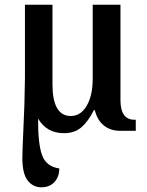

<svg xmlns="http://www.w3.org/2000/svg" viewBox="-20 -556 625 816"><path d="M75 116Q75 90 79 2Q85 -113 86 -225V-536H203V-198Q203 -63 281 -63Q323 -63 348.5 -106.5Q374 -150 374 -222V-536H492V-130Q492 -47 552 -47H557V0H491Q449 0 421 -23Q393 -46 383 -88H379Q355 -40 326 -15Q297 10 252 10Q178 10 142 -52Q141 53 158.5 102.5Q176 152 232 160Q232 195 211.5 217.5Q191 240 156 240Q120 240 97.5 211Q75 182 75 116Z"/></svg>

Font: Noto Serif NarrowSemiBold
Style: Regular
Weight: 600
Width: 4
Designer: Monotype Design Team
Foundry: Monotype Imaging Inc.
Version: Version 1.001